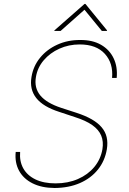

<svg xmlns="http://www.w3.org/2000/svg" viewBox="-20 -941 652 973"><path d="M256.8 11.7Q190.9 11.2 144.8 -12Q98.6 -35.2 76.4 -76.2Q54.2 -117.2 59.6 -170.9H82Q78.1 -123.5 98.1 -87.6Q118.2 -51.8 159.9 -31.7Q201.7 -11.7 261.7 -11.7Q324.2 -11.7 374.8 -33.7Q425.3 -55.7 457.8 -94.7Q490.2 -133.8 499 -184.6Q505.4 -223.6 492.9 -253.7Q480.5 -283.7 447.8 -306.9Q415 -330.1 359.4 -347.7L280.3 -374Q198.7 -399.9 163.8 -444.1Q128.9 -488.3 139.6 -550.8Q148.4 -606 183.1 -648.4Q217.8 -690.9 270.8 -714.8Q323.7 -738.8 386.7 -738.3Q449.2 -738.8 492.2 -713.9Q535.2 -689 555.9 -645.5Q576.7 -602.1 571.3 -545.9H547.9Q554.7 -620.1 511.5 -668Q468.3 -715.8 383.8 -715.8Q328.6 -715.8 281 -694.3Q233.4 -672.9 201.7 -635.7Q169.9 -598.6 162.1 -550.8Q157.2 -523.4 162.8 -500Q168.5 -476.6 184.3 -457.3Q200.2 -438 226.6 -422.4Q252.9 -406.7 290 -394.5L368.2 -369.1Q413.1 -354.5 444.6 -336.4Q476.1 -318.4 495.1 -295.9Q514.2 -273.4 520.5 -245.8Q526.9 -218.3 521.5 -184.6Q511.7 -126 476.3 -81.8Q440.9 -37.6 384.8 -13.2Q328.6 11.2 256.8 11.7ZM496.1 -784.2 408.2 -891.6 287.1 -784.2H254.9L255.9 -787.1L408.2 -920.9H413.1L522.5 -787.1L521.5 -784.2Z"/></svg>

Font: Inter Tight Thin
Style: Italic
Weight: 250
Italic angle: -9.39999°
Designer: Rasmus Andersson
Foundry: rsms
Version: Version 3.004